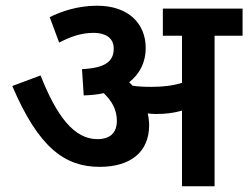

<svg xmlns="http://www.w3.org/2000/svg" viewBox="-20 -652 869 672"><path d="M502 -214C502 -228 500 -242 497 -255C506 -254 516 -253 525 -253C558 -253 587 -256 617 -265V0H731V-527H829V-622H550V-527H617V-362C584 -352 551 -348 510 -348C485 -348 464 -349 444 -352C440 -356 436 -361 432 -364C470 -394 490 -435 490 -484C490 -569 430 -632 320 -632C250 -632 192 -611 154 -592L187 -503C226 -523 263 -537 308 -537C344 -537 378 -523 378 -482C378 -438 350 -414 267 -410L273 -318C298 -319 322 -321 343 -326C372 -298 389 -268 389 -229C389 -186 364 -165 321 -165C239 -165 178 -246 122 -388L23 -351C115 -135 207 -68 329 -68C437 -68 502 -120 502 -214Z"/></svg>

Font: Noto Sans SemiBold
Style: Italic
Weight: 600
Italic angle: -12°
Designer: Monotype Design Team
Foundry: Monotype Imaging Inc.
Version: Version 2.013